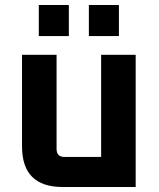

<svg xmlns="http://www.w3.org/2000/svg" viewBox="-20 -747 634 767"><path d="M68 -162V-528H206V-152Q206 -120 238 -120H384V-528H522V0H230Q68 0 68 -162ZM135 -603V-727H255V-603ZM335 -603V-727H455V-603Z"/></svg>

Font: Oxanium
Style: Bold
Weight: 700
Designer: Severin Meyer
Version: Version 2.000